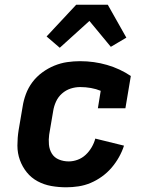

<svg xmlns="http://www.w3.org/2000/svg" viewBox="-20 -788 640 816"><path d="M262 8Q229 8 198 2.5Q167 -3 140 -17.5Q113 -32 94 -55.5Q75 -79 64.5 -108Q54 -137 54 -169.5Q54 -202 59 -234L76 -334Q80 -361 90 -388Q100 -415 117.5 -438.5Q135 -462 159.5 -480Q184 -498 211 -509Q238 -520 265.5 -524Q293 -528 320 -528Q380 -528 435 -512Q490 -496 536 -465L513 -328H396L408 -402Q389 -410 366.5 -414Q344 -418 321 -418Q300 -418 280 -411.5Q260 -405 243.5 -390.5Q227 -376 218 -356Q209 -336 206 -316L189 -216Q186 -195 188 -173.5Q190 -152 200.5 -135Q211 -118 230.5 -110Q250 -102 272 -102Q291 -102 310 -109Q329 -116 344 -130Q359 -144 369.5 -162Q380 -180 385 -199L507 -169Q499 -144 485.5 -120Q472 -96 454 -75Q436 -54 413 -37.5Q390 -21 365 -10.5Q340 0 313.5 4Q287 8 262 8ZM234 -585 178 -633 304 -768H438L517 -628L451 -589L360 -699Z"/></svg>

Font: Iosevka HT Extrabold Extended
Style: Italic
Weight: 800
Width: 7
Italic angle: -9°
Monospace: yes
Designer: Belleve Invis
Foundry: Belleve Invis
Version: Version 32.3.0; ttfautohint (v1.8.4)